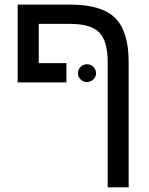

<svg xmlns="http://www.w3.org/2000/svg" viewBox="-20 -619 640 827"><path d="M283.2 -599.1Q418 -599.1 476.1 -541.5Q534.2 -483.9 534.2 -351.1V188H443.8V-352.1Q443.8 -440.9 408 -478.5Q372.1 -516.1 282.2 -516.1H147V-347.2H266.1V-264.2H56.2V-599.1ZM315.9 -303.2Q315.9 -320.3 327.4 -331.3Q338.9 -342.3 354.5 -342.3Q370.1 -342.3 381.8 -331.3Q393.6 -320.3 393.6 -303.2Q393.6 -287.6 381.8 -276.6Q370.1 -265.6 354.5 -265.6Q338.9 -265.6 327.4 -276.6Q315.9 -287.6 315.9 -303.2Z"/></svg>

Font: Courier New
Style: Regular
Weight: 400
Designer: Steve Matteson
Foundry: Ascender Corporation
Version: Version 2.00.3